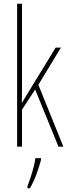

<svg xmlns="http://www.w3.org/2000/svg" viewBox="-20 -846 364 1021"><path d="M97 -427Q97 -392 97 -362.5Q97 -333 96 -299H97Q107 -316 113 -326.5Q119 -337 128 -351L276 -593H304L184 -395L317 -66H291L167 -370L97 -263V-66H71V-826H97ZM198 5Q189 39 174 80Q159 121 139 155H126V145Q133 127 142 99.5Q151 72 158.5 43.5Q166 15 168 -5H198Z"/></svg>

Font: Noto Sans Malayalam UI ExtraCondensed Thin
Style: Regular
Weight: 100
Width: 2
Designer: Jelle Bosma - Monotype Design Team
Foundry: Monotype Imaging Inc.
Version: Version 2.104; ttfautohint (v1.8.4.7-5d5b)